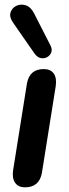

<svg xmlns="http://www.w3.org/2000/svg" viewBox="-20 -792 295 820"><path d="M87 8Q58 8 44.5 -11.5Q31 -31 36 -65L95 -435Q106 -497 167 -497Q196 -497 209.5 -478Q223 -459 218 -424L159 -54Q148 8 87 8ZM127 -564 36 -695Q19 -719 25 -738.5Q31 -758 49.5 -767Q68 -776 89.5 -769.5Q111 -763 125 -736L195 -599Q204 -582 199 -568.5Q194 -555 181.5 -548Q169 -541 154 -544Q139 -547 127 -564Z"/></svg>

Font: Nunito
Style: Bold Italic
Weight: 700
Italic angle: -9°
Designer: Vernon Adams
Foundry: Vernon Adams
Version: Version 3.601; ttfautohint (v1.8.2.53-6de2)